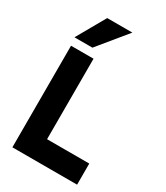

<svg xmlns="http://www.w3.org/2000/svg" viewBox="-215 -974 920 1064"><g transform="rotate(30 245.0 -441.5)"><path d="M306 -883 156 -700H41L145 -883ZM462 0H48V-650H192V-135H462Z"/></g></svg>

Font: Overused Grotesk
Style: Bold
Weight: 700
Version: Version 0.003